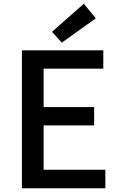

<svg xmlns="http://www.w3.org/2000/svg" viewBox="-20 -1006 640 1026"><path d="M97 0V-737H532V-639H213V-434H483V-336H213V-99H543V0ZM310 -778 258 -836 428 -986 492 -908Z"/></svg>

Font: Source Han Sans SC Medium
Style: Regular
Weight: 500
Designer: Ryoko NISHIZUKA 西塚涼子 (kana, bopomofo & ideographs); Paul D. Hunt (Latin, Greek & Cyrillic); Sandoll Communications 산돌커뮤니
Foundry: Adobe
Version: Version 2.004;hotconv 1.0.118;makeotfexe 2.5.65603